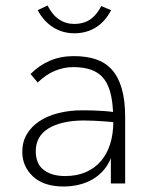

<svg xmlns="http://www.w3.org/2000/svg" viewBox="-20 -667 540 698"><path d="M211 11Q139 11 100 -25.5Q61 -62 61 -115Q61 -151 77.5 -179Q94 -207 123.5 -226.5Q153 -246 193 -256Q233 -266 279 -266Q296 -266 315.5 -265.5Q335 -265 356.5 -263.5Q378 -262 399 -259L403 -221Q385 -224 364 -225.5Q343 -227 322.5 -228Q302 -229 285 -229Q244 -229 211.5 -221.5Q179 -214 156 -200Q133 -186 121.5 -165Q110 -144 110 -117Q110 -95 117 -78Q124 -61 138 -50Q152 -39 171.5 -33Q191 -27 217 -27Q259 -27 291.5 -41Q324 -55 346.5 -81Q369 -107 380.5 -143.5Q392 -180 392 -226Q392 -298 378 -341Q364 -384 332 -403.5Q300 -423 246 -423Q212 -423 179.5 -409.5Q147 -396 117 -367L91 -398Q123 -430 162 -446.5Q201 -463 248 -463Q294 -463 328.5 -451.5Q363 -440 386.5 -414Q410 -388 422.5 -345.5Q435 -303 435 -241V0H383V-92Q373 -67 356 -47.5Q339 -28 316.5 -15Q294 -2 267 4.5Q240 11 211 11ZM348 -645 384 -630Q362 -588 328 -567Q294 -546 250 -546Q208 -546 173.5 -567.5Q139 -589 117 -630L153 -647Q170 -613 194.5 -596.5Q219 -580 250 -580Q271 -580 289 -586.5Q307 -593 322 -608Q337 -623 348 -645Z"/></svg>

Font: Inconsolata Light
Style: Regular
Weight: 300
Designer: Raph Levien, Cyreal, Brenton Simpson
Foundry: Raph Levien, Cyreal, Google
Version: Version 3.001